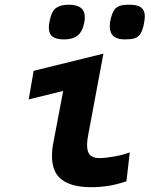

<svg xmlns="http://www.w3.org/2000/svg" viewBox="-20 -786 640 816"><path d="M201 -122.5Q201 -150 206.5 -178L248.5 -399.5L102 -363.5L123 -485L419.5 -558L354.5 -210.5Q350 -187.5 350 -170.5Q350 -138.5 363.8 -126.2Q377.5 -114 401.5 -114Q426 -114 464.8 -120.8Q503.5 -127.5 531.5 -138.5L517.5 -15.5Q473.5 -1 438.5 4.2Q403.5 9.5 366.5 9.5Q286.5 9.5 243.8 -21.5Q201 -52.5 201 -122.5ZM187.5 -668.5Q187.5 -683 192 -701.5Q200 -739.5 219.2 -752.8Q238.5 -766 272.5 -766Q340.5 -766 340.5 -712.5Q340.5 -697 336.5 -682.5Q328 -648 307.8 -633.2Q287.5 -618.5 253 -618.5Q218.5 -618.5 203 -630.5Q187.5 -642.5 187.5 -668.5ZM446.5 -674.5Q446.5 -689.5 451 -707.5Q457 -731 465.5 -743.5Q474 -756 488.8 -761Q503.5 -766 530 -766Q565 -766 580.2 -753.8Q595.5 -741.5 595.5 -716Q595.5 -703 590.5 -679.5Q585 -653.5 575.5 -640.5Q566 -627.5 551.2 -623Q536.5 -618.5 510.5 -618.5Q446.5 -618.5 446.5 -674.5Z"/></svg>

Font: JuliaMono ExtraBold
Style: Italic
Weight: 800
Italic angle: -9°
Monospace: yes
Designer: cormullion
Foundry: corm
Version: Version 0.057; ttfautohint (v1.8.4)